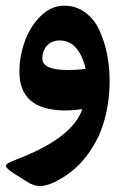

<svg xmlns="http://www.w3.org/2000/svg" viewBox="-25 -378 438 663"><path d="M259.3 -1.5Q225.6 3.9 194.8 3.4Q42 0.5 42 -129.9Q42 -183.1 60.5 -234.9Q79.1 -286.6 115.5 -322.5Q151.9 -358.4 196.3 -358.4Q236.8 -358.4 268.3 -335.7Q299.8 -313 317.6 -274.9Q335.4 -236.8 344.5 -192.4Q353.5 -147.9 353.5 -99.1Q353.5 -42.5 342.8 7.6Q332 57.6 314.7 93.5Q297.4 129.4 274.9 159.2Q252.4 189 229.2 208Q206.1 227.1 183.1 240.2Q160.2 253.4 142.8 259Q125.5 264.6 113.8 264.6Q92.3 264.6 69.8 250.5L23.4 221.2Q10.7 212.9 4.6 207.5Q-1.5 202.1 -3.9 197.8Q-6.3 193.4 -1.7 189.2Q2.9 185.1 10.7 181.4Q18.6 177.7 33.7 171.9Q225.6 98.6 259.3 -1.5ZM121.1 -176.3Q121.1 -136.2 209.5 -136.2Q238.8 -136.2 271 -140.1Q247.1 -238.3 180.7 -238.3Q154.8 -238.3 138.2 -221.4Q121.6 -204.6 121.1 -176.3Z"/></svg>

Font: Sahel SemiBold FD
Style: SemiBold-FD
Weight: 600
Foundry: Saber Rastikerdar (saber.rastikerdar@gmail.com)
Version: Version 3.3.0